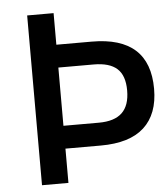

<svg xmlns="http://www.w3.org/2000/svg" viewBox="-53 -806 749 854"><g transform="rotate(-5 321.0 -379.0)"><path d="M634 -384Q634 -271 569.5 -212Q505 -153 376 -153H218V0H100V-758H218V-617H376Q634 -617 634 -384ZM376 -515H218V-255H376Q446 -255 480 -287.5Q514 -320 514 -387Q514 -454 480 -484.5Q446 -515 376 -515Z"/></g></svg>

Font: Biryani SemiBold
Style: Regular
Weight: 600
Designer: Dan Reynolds and Mathieu Réguer
Foundry: Dan Reynolds and Mathieu Réguer
Version: Version 1.004; ttfautohint (v1.1) -l 5 -r 5 -G 72 -x 0 -D la